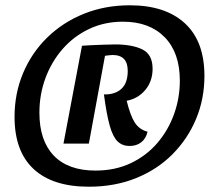

<svg xmlns="http://www.w3.org/2000/svg" viewBox="-20 -697 818 726"><path d="M316 9Q179 9 107 -58Q35 -125 35 -255Q35 -344 67.5 -421Q100 -498 159 -555.5Q218 -613 297.5 -645Q377 -677 471 -677Q605 -677 679 -609Q753 -541 753 -410Q753 -323 721.5 -247.5Q690 -172 632.5 -114Q575 -56 494.5 -23.5Q414 9 316 9ZM341 -52Q416 -52 475.5 -80.5Q535 -109 576 -157.5Q617 -206 638.5 -266.5Q660 -327 660 -392Q660 -498 602.5 -556.5Q545 -615 445 -615Q375 -615 317 -587.5Q259 -560 217 -512Q175 -464 152 -402Q129 -340 129 -271Q129 -165 183.5 -108.5Q238 -52 341 -52ZM470 -145Q443 -145 425 -162Q407 -179 395 -221.5Q383 -264 373 -340Q415 -339 439 -361Q463 -383 463 -429Q463 -489 406 -489Q399 -489 392 -488Q385 -487 377 -486L316 -154H220L290 -524Q298 -525 322 -526Q346 -527 372.5 -528Q399 -529 415 -529Q480 -529 518.5 -510Q557 -491 557 -437Q557 -390 529.5 -357Q502 -324 459 -316Q473 -259 490 -233Q507 -207 538 -199Q532 -173 514 -159Q496 -145 470 -145Z"/></svg>

Font: Sansita Swashed SemiBold
Style: Regular
Weight: 600
Designer: Pablo Cosgaya
Foundry: Omnibus-Type
Version: Version 1.003; ttfautohint (v1.8.3)